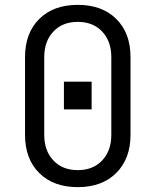

<svg xmlns="http://www.w3.org/2000/svg" viewBox="-20 -760 640 790"><path d="M300 10Q200 10 141.5 -48Q83 -106 83 -205V-525Q83 -624 141.5 -682Q200 -740 300 -740Q400 -740 458.5 -682Q517 -624 517 -525V-205Q517 -107 458.5 -48.5Q400 10 300 10ZM300 -60Q363 -60 400.5 -100Q438 -140 438 -205V-525Q438 -590 400.5 -630Q363 -670 300 -670Q237 -670 199.5 -630Q162 -590 162 -525V-205Q162 -140 199.5 -100Q237 -60 300 -60ZM243 -424H357V-310H243Z"/></svg>

Font: Tiny Light
Style: Regular
Weight: 300
Monospace: yes
Designer: Philipp Nurullin, Konstantin Bulenkov
Foundry: JetBrains
Version: Version 2.251; ttfautohint (v1.8.4.7-5d5b)